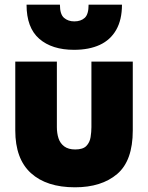

<svg xmlns="http://www.w3.org/2000/svg" viewBox="-20 -789 631 817"><path d="M299 8Q178 8 111.5 -52.5Q45 -113 45 -234V-527H222V-248Q222 -222 229 -200.5Q236 -179 253.5 -166Q271 -153 300 -153Q333 -153 347.5 -168Q362 -183 365.5 -205.5Q369 -228 369 -248V-527H545V-234Q545 -105 478.5 -48.5Q412 8 299 8ZM295 -577Q201 -577 147 -624Q93 -671 93 -769H235Q235 -728 252.5 -713Q270 -698 296 -698Q324 -698 340.5 -713Q357 -728 357 -769H499Q499 -705 474.5 -662Q450 -619 404.5 -598Q359 -577 295 -577Z"/></svg>

Font: Onest Black
Style: Regular
Weight: 900
Designer: Dmitri Voloshin, Andrey Kudryavtsev
Foundry: Dmitri Voloshin, Andrey Kudryavtsev
Version: Version 1.000;gftools[0.9.33]